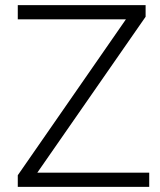

<svg xmlns="http://www.w3.org/2000/svg" viewBox="-20 -725 622 745"><path d="M49 0V-45L488 -678V-650H49V-705H545V-660L106 -28V-55H559V0Z"/></svg>

Font: Nunito Sans 12pt Light
Style: Regular
Weight: 300
Designer: Vernon Adams
Foundry: Vernon Adams
Version: Version 3.101;gftools[0.9.27]